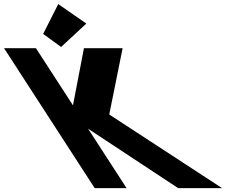

<svg xmlns="http://www.w3.org/2000/svg" viewBox="-415 -944 1194 962"><path d="M-198.8 -774 -108.8 -708.6 17.5 -825.9 -123.1 -923.6ZM697.8 -1.4 132.4 -370.3 199.4 -702.6H5.6L-49.4 -416.2L-235 -702.6H-394.8L59.4 -1.4H219.2L26.5 -298.9L477.6 -1.4Z"/></svg>

Font: Hussar
Style: BdOpOblSeven
Weight: 700
Foundry: Cannot Into Space Fonts
Version: Version 2.00